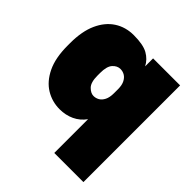

<svg xmlns="http://www.w3.org/2000/svg" viewBox="-200 -685 1025 1025"><g transform="rotate(45 312.5 -172.5)"><path d="M370 200V-55Q345 -20 307.5 -2.5Q270 15 225 15Q168 15 120.5 -14Q73 -43 44 -103Q15 -163 15 -256V-275Q15 -363 42 -423Q69 -483 116.5 -514Q164 -545 226 -545Q297 -545 332.5 -525Q368 -505 386 -470V-530H590V200ZM303 -163Q320 -163 335 -171.5Q350 -180 360 -199.5Q370 -219 370 -251V-281Q370 -311 360.5 -330Q351 -349 336 -358Q321 -367 303 -367Q279 -367 260 -346Q241 -325 241 -275V-255Q241 -204 261.5 -183.5Q282 -163 303 -163Z"/></g></svg>

Font: Golos Text Black
Style: Regular
Weight: 900
Designer: A.Korolkova, Vitaly Kuzmin
Foundry: ParaType Ltd
Version: Version 2.004